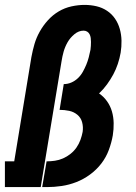

<svg xmlns="http://www.w3.org/2000/svg" viewBox="-35 -763 555 783"><path d="M-15 0V-105H23L93 -530Q98 -557 105.5 -583Q113 -609 127 -634Q141 -659 160.5 -680.5Q180 -702 204.5 -716.5Q229 -731 256.5 -737Q284 -743 310 -743Q335 -743 358.5 -737.5Q382 -732 401.5 -719Q421 -706 434 -687Q447 -668 453.5 -645Q460 -622 460.5 -597Q461 -572 457 -548Q453 -525 445.5 -502.5Q438 -480 427 -459.5Q416 -439 401.5 -419Q387 -399 369 -382Q388 -369 401.5 -350Q415 -331 421.5 -308.5Q428 -286 428.5 -261Q429 -236 425 -211Q420 -182 409 -152Q398 -122 378.5 -96.5Q359 -71 332.5 -51.5Q306 -32 276.5 -20.5Q247 -9 216.5 -4.5Q186 0 156 0H137L155 -105H156Q172 -105 189 -107.5Q206 -110 222 -117Q238 -124 252.5 -135.5Q267 -147 277 -161.5Q287 -176 293 -192.5Q299 -209 302 -225Q305 -245 300 -264Q295 -283 280.5 -295Q266 -307 247 -311Q228 -315 208 -315L225 -420Q241 -420 256 -426.5Q271 -433 283 -444.5Q295 -456 303 -470.5Q311 -485 317 -499.5Q323 -514 327 -529.5Q331 -545 334 -560Q335 -568 335.5 -576Q336 -584 336 -592Q336 -600 335 -608Q334 -616 330.5 -623Q327 -630 320.5 -634Q314 -638 306 -638Q286 -638 268.5 -623.5Q251 -609 240.5 -590.5Q230 -572 224.5 -552.5Q219 -533 216 -513L131 0Z"/></svg>

Font: Iosevka Curly Slab XBdObl
Style: Regular
Weight: 800
Italic angle: -9°
Monospace: yes
Designer: Belleve Invis
Foundry: Belleve Invis
Version: Version 11.1.0; ttfautohint (v1.8.3)